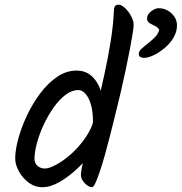

<svg xmlns="http://www.w3.org/2000/svg" viewBox="-20 -811 772 816"><path d="M463.8 -761.1Q463.8 -776.4 468 -783.7Q472.3 -791.1 485 -791.1Q492.8 -791.1 503.4 -783.5Q514 -775.9 524.4 -762.7Q534.7 -749.6 541.4 -734.1Q548 -718.6 548 -703.8Q548 -694.9 543.9 -669.3Q539.9 -643.8 532.5 -604.8Q525.1 -565.9 515 -517.7Q504.8 -469.5 492.4 -415.9Q479.9 -362.2 465.8 -306.9Q456.8 -270.5 446.6 -230.4Q436.4 -190.2 425.7 -152Q414.9 -113.8 404.5 -83Q394.1 -52.1 385.7 -33.7Q377.3 -15.3 370.9 -15.3Q362.4 -15.3 351.3 -22.8Q340.2 -30.4 332 -42.7Q323.9 -55 323.9 -67.8Q323.9 -83.8 333.3 -124.7Q342.6 -165.7 357.8 -223.7Q373 -281.6 390 -350.1Q407 -418.5 422.8 -490.7Q438.6 -562.9 449.9 -632.5Q461.2 -702.2 463.8 -761.1ZM159.4 -15.3Q128.8 -15.3 102.7 -34.3Q76.7 -53.4 60.6 -82.1Q44.6 -110.9 44.6 -137.9Q44.6 -172.5 57.5 -220.6Q70.5 -268.8 94.1 -319.2Q117.7 -369.5 150.3 -413.3Q182.9 -457 222.2 -484Q261.5 -511.1 305.5 -511.1Q344.5 -511.1 370.8 -486.6Q397.1 -462.1 409.8 -421.1Q422.6 -380.2 422.6 -330.7Q422.6 -314.1 419.9 -297.5Q417.2 -281 411.7 -270.3Q406.3 -259.7 397.6 -259.7Q386.8 -259.7 380.9 -270.4Q375 -281 375 -299.7Q375 -336.2 366.8 -365.3Q358.6 -394.4 344.3 -411.3Q330.1 -428.3 312.3 -428.3Q285 -428.3 258 -407.6Q231 -387 207.5 -353.5Q184 -320 165.7 -280.8Q147.3 -241.6 137 -203.1Q126.6 -164.7 126.6 -135.1Q126.6 -116.7 140 -105.7Q153.3 -94.8 170.5 -94.8Q188.6 -94.8 219.1 -111.2Q249.7 -127.5 283.6 -157.7Q317.5 -187.9 345.2 -228.8Q372.8 -269.6 383.8 -317.6Q387.8 -333.6 407.3 -333.6Q413.7 -333.6 421.8 -328.2Q430 -322.7 436.5 -313.4Q443 -304.1 443 -292.5Q443 -274.2 424.9 -240.6Q406.8 -207 376.5 -168.6Q346.2 -130.1 309.1 -95Q272.1 -59.9 233.1 -37.6Q194.2 -15.3 159.4 -15.3ZM591.8 -565Q583.1 -565 576.5 -568.7Q569.8 -572.5 569.8 -582.3Q569.8 -593 581.5 -603.7Q593.1 -614.4 608.9 -626.7Q624.7 -639 638.6 -653Q652.4 -667 656.9 -684.3Q651 -694.1 642.2 -699Q633.3 -704 624.8 -707.7Q616.3 -711.4 610.6 -717Q605 -722.6 605 -732.9Q605 -744 612.8 -753.6Q620.6 -763.2 632.4 -769.6Q644.2 -776.1 655 -776.1Q675.2 -776.1 692.6 -766.3Q710.1 -756.5 721.1 -740.1Q732.2 -723.7 732.2 -703.4Q732.2 -675.4 717.2 -650.5Q702.2 -625.7 679.3 -606.6Q656.4 -587.5 632.8 -576.2Q609.1 -565 591.8 -565Z"/></svg>

Font: Kalam Variable Light
Style: Regular
Weight: 300
Designer: Lipi Raval, Jonny Pinhorn
Foundry: Indian Type Foundry
Version: Version 3.000